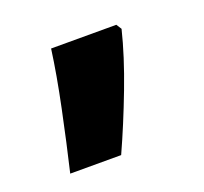

<svg xmlns="http://www.w3.org/2000/svg" viewBox="-59 -183 403 379"><g transform="rotate(-20 142.5 6.5)"><path d="M224 -105Q211 -52 187 11Q163 74 138 129H31Q45 70 59 3Q73 -64 80 -116H217Z"/></g></svg>

Font: Noto Sans New Tai Lue
Style: Bold
Weight: 700
Version: Version 2.003